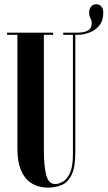

<svg xmlns="http://www.w3.org/2000/svg" viewBox="-20 -850 494 882"><path d="M199 12Q178.5 12 154.5 5.2Q130.5 -1.5 109 -20.2Q87.5 -39 73.8 -74.5Q60 -110 60 -167.5V-690H12.5V-700H224V-690H181.5V-163Q181.5 -88 192.2 -46.2Q203 -4.5 234 -4.5Q248 -4.5 267 -14.2Q286 -24 300.5 -53.2Q315 -82.5 315 -141V-690H270.5V-700H336Q366.5 -700 384 -709.8Q401.5 -719.5 401.5 -744Q401.5 -755.5 395.5 -766Q389.5 -776.5 389.5 -792Q389.5 -809 398.5 -819.8Q407.5 -830.5 422 -830.5Q436.5 -830.5 445.5 -820Q454.5 -809.5 454.5 -792Q454.5 -754 435.5 -731.8Q416.5 -709.5 389 -699.8Q361.5 -690 336 -690H326V-150.5Q326 -81 308.5 -46Q291 -11 262 0.5Q233 12 199 12Z"/></svg>

Font: Imbue 100pt
Style: Bold
Weight: 700
Designer: Tyler Finck
Foundry: Etcetera Type Company
Version: Version 1.102; ttfautohint (v1.8.3)